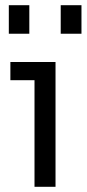

<svg xmlns="http://www.w3.org/2000/svg" viewBox="-20 -720 334 740"><path d="M113 0V-447L149 -411H20V-481H194V0ZM214 -590V-700H294V-590ZM14 -590V-700H93V-590Z"/></svg>

Font: SUSE
Style: Regular
Weight: 400
Designer: Rene Bieder
Foundry: SUSE
Version: Version 1.000